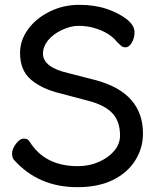

<svg xmlns="http://www.w3.org/2000/svg" viewBox="-20 -745 657 795"><path d="M300 30Q139 30 38 -83Q30 -91 30 -110Q30 -128 46 -149.5Q62 -171 79 -171Q96 -171 103 -158Q166 -57 302 -57Q349 -57 389 -74.5Q429 -92 453 -120.5Q477 -149 477 -184Q477 -243 445 -276.5Q413 -310 348 -327L231 -358Q155 -376 109 -414.5Q63 -453 63 -526Q63 -578 96 -623.5Q129 -669 185.5 -697Q242 -725 308 -725Q372 -725 422 -708Q472 -691 504.5 -665.5Q537 -640 537 -612Q537 -587 525.5 -568Q514 -549 500 -549Q487 -549 479 -557.5Q471 -566 464 -572Q432 -612 367 -630Q338 -638 305 -638Q272 -638 235.5 -620.5Q199 -603 178.5 -577.5Q158 -552 158 -523Q158 -466 264 -442L373 -414Q572 -362 572 -192Q572 -131 539.5 -80Q507 -29 447 0.5Q387 30 300 30Z"/></svg>

Font: LXGW ZhenKai
Style: Regular
Weight: 400
Designer: LXGW / Fontworks Inc.
Foundry: LXGW / Fontworks Inc.
Version: Version 0.800;June 8, 2025